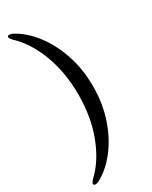

<svg xmlns="http://www.w3.org/2000/svg" viewBox="-216 -767 734 930"><g transform="rotate(-30 150.5 -301.5)"><path d="M247.5 -301.5Q247.5 -206 219.8 -123.2Q192 -40.5 144.5 20.5Q97 81.5 39 112Q15.5 122.5 10.5 111.5Q7 104.5 23 87.5Q88 27.5 127 -74.5Q166 -176.5 166 -301.5Q166 -426.5 127.2 -528.5Q88.5 -630.5 23 -691Q7 -707.5 10.5 -714.5Q15.5 -725.5 39 -715Q97 -684.5 144.2 -623.5Q191.5 -562.5 219.5 -480Q247.5 -397.5 247.5 -301.5Z"/></g></svg>

Font: Fraunces 144pt Soft
Style: Regular
Weight: 400
Version: Version 1.000;[0bf87f6ff]